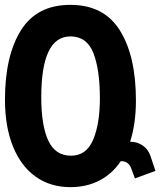

<svg xmlns="http://www.w3.org/2000/svg" viewBox="-20 -756 660 791"><path d="M0.5 -345.5Q0.5 -525.5 66 -630.8Q131.5 -736 270 -736Q408.5 -736 474.2 -630.2Q540 -524.5 540 -342Q540 -246.5 516 -172H518Q545.5 -172 568 -156.5Q590.5 -141 599.5 -114.5L620.5 -52L536 -21L519.5 -65Q514 -78.5 503.8 -85.2Q493.5 -92 480.5 -92H477.5Q442.5 -39.5 389.5 -12.2Q336.5 15 270 15Q188 15 127.2 -28Q66.5 -71 33.5 -152.5Q0.5 -234 0.5 -345.5ZM391.5 -351.5Q391.5 -468.5 364.8 -537.2Q338 -606 270 -606Q150 -606 150 -355.5Q150 -239 179 -176.8Q208 -114.5 272.5 -114.5Q335.5 -114.5 363.5 -179.8Q391.5 -245 391.5 -351.5Z"/></svg>

Font: JuliaMono ExtraBold
Style: Regular
Weight: 800
Monospace: yes
Designer: cormullion
Foundry: corm
Version: Version 0.055; ttfautohint (v1.8.4)